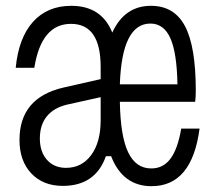

<svg xmlns="http://www.w3.org/2000/svg" viewBox="-20 -626 740 660"><path d="M501 14Q402 14 362 -89H344Q308 13 196 13Q128 13 87.5 -30Q47 -73 47 -145Q47 -290 198 -325L326 -354V-396Q326 -544 224 -544Q122 -544 98 -393H34Q44 -496 93.5 -551Q143 -606 225 -606Q329 -606 366 -514Q408 -606 499 -606Q579 -606 616 -536Q653 -466 653 -315Q653 -306 652.5 -294.5Q652 -283 651 -276H392Q394 -158 420.5 -102.5Q447 -47 500 -47Q541 -47 566 -80.5Q591 -114 603 -184H666Q640 14 501 14ZM497 -545Q399 -545 392 -336H590Q588 -445 565.5 -495Q543 -545 497 -545ZM117 -150Q117 -104 141.5 -76.5Q166 -49 207 -49Q261 -49 293.5 -93Q326 -137 326 -213V-292L209 -266Q164 -255 140.5 -225.5Q117 -196 117 -150Z"/></svg>

Font: Martian Mono ExtraLight
Style: Regular
Weight: 200
Monospace: yes
Designer: Roman Shamin
Foundry: Evil Martians
Version: Version 1.000; ttfautohint (v1.8.4.7-5d5b)